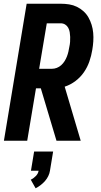

<svg xmlns="http://www.w3.org/2000/svg" viewBox="-20 -755 540 1030"><path d="M1 0 123 -735H305Q329 -735 351 -731.5Q373 -728 392.5 -718.5Q412 -709 428 -694.5Q444 -680 454.5 -661.5Q465 -643 471.5 -622Q478 -601 480 -578.5Q482 -556 480.5 -533Q479 -510 475 -487Q470 -456 459.5 -425.5Q449 -395 430.5 -368Q412 -341 385 -320.5Q358 -300 327 -290L413 0H283L199 -281H173L126 0ZM190 -386H259Q272 -386 285 -391Q298 -396 308.5 -405.5Q319 -415 326.5 -427Q334 -439 339 -452Q344 -465 347 -478Q350 -491 352 -504Q355 -517 356 -530.5Q357 -544 356.5 -557Q356 -570 354 -582.5Q352 -595 346 -606Q340 -617 329.5 -623.5Q319 -630 305 -630H231ZM171 255 145 209Q160 202 172.5 189Q185 176 187 161H146L163 58H265L248 161Q246 175 239 189.5Q232 204 221.5 216Q211 228 198 238Q185 248 171 255Z"/></svg>

Font: Iosevka SS04 Extrabold
Style: Italic
Weight: 800
Italic angle: -9°
Monospace: yes
Designer: Belleve Invis
Foundry: Belleve Invis
Version: Version 19.0.0; ttfautohint (v1.8.4)